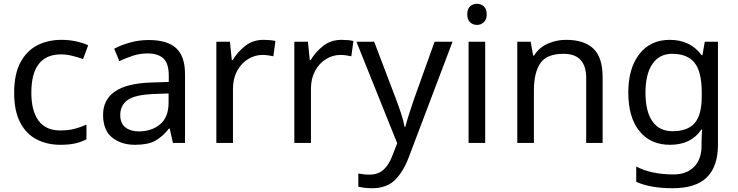

<svg xmlns="http://www.w3.org/2000/svg" viewBox="-20 -757 3908 1017"><path d="M300 10Q229 10 173.5 -19Q118 -48 86.5 -109Q55 -170 55 -265Q55 -364 88 -426Q121 -488 177.5 -517Q234 -546 306 -546Q347 -546 385 -537.5Q423 -529 447 -517L420 -444Q396 -453 364 -461Q332 -469 304 -469Q146 -469 146 -266Q146 -169 184.5 -117.5Q223 -66 299 -66Q343 -66 376.5 -75Q410 -84 438 -97V-19Q411 -5 378.5 2.5Q346 10 300 10Z M768 -545Q866 -545 913 -502Q960 -459 960 -365V0H896L879 -76H875Q840 -32 801.5 -11Q763 10 695 10Q622 10 574 -28.5Q526 -67 526 -149Q526 -229 589 -272.5Q652 -316 783 -320L874 -323V-355Q874 -422 845 -448Q816 -474 763 -474Q721 -474 683 -461.5Q645 -449 612 -433L585 -499Q620 -518 668 -531.5Q716 -545 768 -545ZM794 -259Q694 -255 655.5 -227Q617 -199 617 -148Q617 -103 644.5 -82Q672 -61 715 -61Q783 -61 828 -98.5Q873 -136 873 -214V-262Z M1376 -546Q1391 -546 1408.5 -544.5Q1426 -543 1439 -540L1428 -459Q1415 -462 1399.5 -464Q1384 -466 1370 -466Q1329 -466 1293 -443.5Q1257 -421 1235.5 -380.5Q1214 -340 1214 -286V0H1126V-536H1198L1208 -438H1212Q1238 -482 1279 -514Q1320 -546 1376 -546Z M1789 -546Q1804 -546 1821.5 -544.5Q1839 -543 1852 -540L1841 -459Q1828 -462 1812.5 -464Q1797 -466 1783 -466Q1742 -466 1706 -443.5Q1670 -421 1648.5 -380.5Q1627 -340 1627 -286V0H1539V-536H1611L1621 -438H1625Q1651 -482 1692 -514Q1733 -546 1789 -546Z M1868 -536H1962L2078 -231Q2093 -191 2105 -154.5Q2117 -118 2123 -85H2127Q2133 -110 2146 -150.5Q2159 -191 2173 -232L2282 -536H2377L2146 74Q2118 150 2073.5 195Q2029 240 1951 240Q1927 240 1909 237.5Q1891 235 1878 232V162Q1889 164 1904.5 166Q1920 168 1937 168Q1983 168 2011.5 142Q2040 116 2056 73L2084 2Z M2507 -737Q2527 -737 2542.5 -723.5Q2558 -710 2558 -681Q2558 -653 2542.5 -639Q2527 -625 2507 -625Q2485 -625 2470 -639Q2455 -653 2455 -681Q2455 -710 2470 -723.5Q2485 -737 2507 -737ZM2550 -536V0H2462V-536Z M2978 -546Q3074 -546 3123 -499.5Q3172 -453 3172 -349V0H3085V-343Q3085 -472 2965 -472Q2876 -472 2842 -422Q2808 -372 2808 -278V0H2720V-536H2791L2804 -463H2809Q2835 -505 2881 -525.5Q2927 -546 2978 -546Z M3528 -546Q3581 -546 3623.5 -526Q3666 -506 3696 -465H3701L3713 -536H3783V9Q3783 124 3724.5 182Q3666 240 3543 240Q3425 240 3350 206V125Q3429 167 3548 167Q3617 167 3656.5 126.5Q3696 86 3696 16V-5Q3696 -17 3697 -39.5Q3698 -62 3699 -71H3695Q3641 10 3529 10Q3425 10 3366.5 -63Q3308 -136 3308 -267Q3308 -395 3366.5 -470.5Q3425 -546 3528 -546ZM3540 -472Q3473 -472 3436 -418.5Q3399 -365 3399 -266Q3399 -167 3435.5 -114.5Q3472 -62 3542 -62Q3623 -62 3660 -105.5Q3697 -149 3697 -246V-267Q3697 -377 3659 -424.5Q3621 -472 3540 -472Z"/></svg>

Font: Noto Sans Inscriptional Pahlavi
Style: Regular
Weight: 400
Designer: Monotype Design Team
Foundry: Monotype Imaging Inc.
Version: Version 2.003; ttfautohint (v1.8.4.7-5d5b)